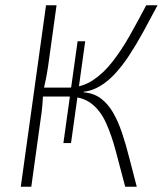

<svg xmlns="http://www.w3.org/2000/svg" viewBox="-20 -710 622 730"><path d="M456 0Q437 -72 420.5 -134.5Q404 -197 382.5 -244Q361 -291 326.5 -317Q292 -343 237 -343L245 -377Q294 -379 334 -405.5Q374 -432 408.5 -476.5Q443 -521 474 -576Q505 -631 536 -690H579Q551 -637 525 -589.5Q499 -542 472.5 -501.5Q446 -461 418.5 -431Q391 -401 361 -383Q331 -365 298 -361V-359Q336 -356 363 -336Q390 -316 409.5 -282.5Q429 -249 444 -204.5Q459 -160 472 -108Q485 -56 500 0ZM59 0 155 -690H195L163 -459Q159 -432 154.5 -409.5Q150 -387 144 -361Q143 -334 141 -309.5Q139 -285 135 -260L99 0ZM129 -343 134 -377H275L271 -343ZM221 -166 275 -553H304L250 -166Z"/></svg>

Font: Exo 2 ExtraLight
Style: Italic
Weight: 250
Italic angle: -8°
Designer: Natanael Gama
Foundry: Natanael Gama
Version: Version 2.010